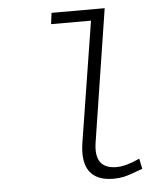

<svg xmlns="http://www.w3.org/2000/svg" viewBox="-53 -775 706 835"><g transform="rotate(-5 300.0 -358.0)"><path d="M408.2 13.2Q335.9 13.2 304.9 -29.5Q273.9 -72.3 288.1 -158.2L371.1 -680.2H196.8L203.1 -729H435.1L345.2 -152.8Q326.2 -36.1 426.8 -36.1Q467.8 -36.1 527.8 -64L537.1 -19Q477.5 3.9 451.7 9.3Q430.2 13.2 408.2 13.2Z"/></g></svg>

Font: Office Code Pro Light Italic
Style: Regular
Weight: 300
Italic angle: -9°
Designer: Nathan Rutzky & Paul D. Hunt
Foundry: Adobe Systems Incorporated
Version: Version 1.004;PS 001.004;hotconv 1.0.70;makeotf.lib2.5.58329